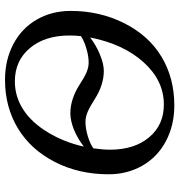

<svg xmlns="http://www.w3.org/2000/svg" viewBox="5 -707 712 762"><g transform="rotate(-90 361.0 -326.0)"><path d="M147.9 -245.6Q147.9 -148.9 197 -90.3Q246.1 -31.7 327.1 -31.7Q422.4 -31.7 494.9 -112.1Q567.4 -192.4 593.3 -324.2Q562 -300.3 525.1 -285.2Q488.3 -270 460.9 -270Q404.3 -270 347.7 -306.6Q316.9 -326.2 297.1 -334.5Q277.3 -342.8 258.8 -342.8Q231.9 -342.8 201.4 -333.5Q170.9 -324.2 153.3 -311.5Q147.9 -273.9 147.9 -245.6ZM160.2 -349.1Q192.4 -374.5 228 -388.7Q263.7 -402.8 292 -402.8Q348.1 -402.8 405.3 -366.7Q435.5 -346.7 455.3 -338.4Q475.1 -330.1 493.7 -330.1Q519.5 -330.1 550.8 -339.6Q582 -349.1 598.6 -360.8Q601.1 -380.4 601.1 -406.2Q601.1 -503.9 551 -563.5Q501 -623 418.9 -623Q358.4 -623 306.6 -589.4Q254.9 -555.7 216.1 -491Q177.2 -426.3 160.2 -349.1ZM323.7 9.8Q245.1 9.8 182.4 -23.2Q119.6 -56.2 85 -116.2Q50.3 -176.3 50.3 -251Q50.3 -368.7 99.1 -464.1Q147.9 -559.6 232.4 -610.8Q316.9 -662.1 425.3 -662.1Q503.9 -662.1 566.7 -629.2Q629.4 -596.2 664.1 -536.4Q698.7 -476.6 698.7 -401.4Q698.7 -285.6 649.7 -188.5Q600.6 -91.3 516.4 -40.8Q432.1 9.8 323.7 9.8Z"/></g></svg>

Font: Tinos
Style: Italic
Weight: 400
Italic angle: -16.333°
Designer: Steve Matteson
Foundry: Monotype Imaging Inc.
Version: Version 1.32